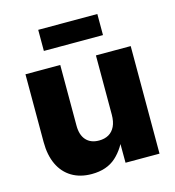

<svg xmlns="http://www.w3.org/2000/svg" viewBox="-107 -799 823 901"><g transform="rotate(-15 304.5 -348.5)"><path d="M229 10.3Q172.9 10.3 132.3 -14.2Q91.8 -38.6 70.3 -84.2Q48.8 -129.9 48.8 -193.4V-522.5H217.8V-227.5Q217.8 -182.1 240 -157.5Q262.2 -132.8 302.7 -132.8Q329.6 -132.8 349.4 -144Q369.1 -155.3 380.1 -178Q391.1 -200.7 391.1 -235.4V-522.5H560.1V0H395L394.5 -138.2H415.5Q392.1 -70.8 347.4 -30.3Q302.7 10.3 229 10.3ZM447.8 -708.5V-606H160.6V-708.5Z"/></g></svg>

Font: Inter 28pt ExtraBold
Style: Regular
Weight: 800
Designer: Rasmus Andersson
Foundry: rsms
Version: Version 4.001;git-66647c0bb